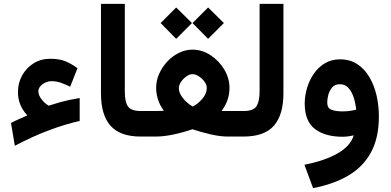

<svg xmlns="http://www.w3.org/2000/svg" viewBox="-20 -702 2009 987"><path d="M177.2 -231.9Q177.2 -213.9 192.4 -193.1Q207.5 -172.4 230 -158.7Q264.6 -169.9 289.6 -176.8Q314.5 -183.6 337.6 -188.5Q360.8 -193.4 389.6 -198.2V-80.1Q319.3 -64.9 234.1 -33.2Q148.9 -1.5 56.2 47.4L36.6 -69.8Q56.6 -80.6 77.4 -89.6Q98.1 -98.6 120.6 -108.9Q72.3 -159.7 72.3 -228.5Q72.3 -275.4 93.8 -314.2Q115.2 -353 152.8 -376.5Q190.4 -399.9 238.3 -399.9Q285.2 -399.9 315.9 -387.2Q346.7 -374.5 378.4 -351.6L340.8 -256.3Q316.9 -268.1 293.5 -276.4Q270 -284.7 244.6 -284.7Q220.7 -284.7 199 -269.3Q177.2 -253.9 177.2 -231.9Z M499 -682.1H621.6V-231.9Q621.6 -176.8 638.4 -154.1Q655.3 -131.3 703.6 -131.3H715.8V0H703.6Q597.7 0 548.3 -55.4Q499 -110.8 499 -222.7Z M1049.8 -663.6 1130.9 -583.5 1049.8 -502.4 969.7 -583.5ZM885.7 -663.6 966.8 -583.5 885.7 -502.4 805.7 -583.5ZM1159.7 -250Q1159.7 -185.5 1119.1 -131.8Q1133.3 -131.3 1145 -131.3Q1156.7 -131.3 1166.5 -131.3H1213.4V0H1150.9Q1112.8 0 1063.5 -11.2Q1014.2 -22.5 969.2 -37.6Q922.9 -21.5 872.3 -10.7Q821.8 0 781.2 0H696.3V-131.3H768.1Q780.8 -131.3 792.7 -131.6Q804.7 -131.8 822.3 -132.3Q782.7 -186.5 782.7 -251Q782.7 -288.1 798.3 -323Q814 -357.9 840.3 -386Q866.7 -414.1 900.1 -430.4Q933.6 -446.8 969.2 -446.8Q1018.6 -446.8 1062 -418.5Q1105.5 -390.1 1132.6 -345.2Q1159.7 -300.3 1159.7 -250ZM969.7 -320.8Q954.6 -320.8 938.5 -309.6Q922.4 -298.3 910.9 -281.7Q899.4 -265.1 899.4 -249Q899.4 -230 910.9 -211.2Q922.4 -192.4 939 -177.5Q955.6 -162.6 970.7 -154.3Q996.6 -167 1019.8 -193.8Q1043 -220.7 1043 -250Q1043 -266.1 1031 -282.5Q1019 -298.8 1002 -309.8Q984.9 -320.8 969.7 -320.8Z M1193.8 -131.3H1231.4Q1284.2 -131.3 1299.3 -157Q1314.5 -182.6 1314.5 -231.4V-682.1H1437V-222.2Q1437 -112.3 1388.4 -56.2Q1339.8 0 1231 0H1193.8Z M1927.7 -103.5Q1927.7 6.8 1887 81.5Q1846.2 156.2 1770.3 200.7Q1694.3 245.1 1589.4 265.1L1544.9 145Q1647 125 1714.4 87.2Q1781.7 49.3 1798.3 -6.3Q1767.6 1 1741.7 1Q1650.4 1 1598.4 -39.3Q1546.4 -79.6 1546.4 -169.9Q1546.4 -208.5 1558.1 -248.5Q1569.8 -288.6 1592.8 -322.3Q1615.7 -356 1649.7 -376.5Q1683.6 -397 1728 -397Q1779.3 -397 1816.9 -372.1Q1854.5 -347.2 1879.2 -305.2Q1903.8 -263.2 1915.8 -210.9Q1927.7 -158.7 1927.7 -103.5ZM1740.7 -129.4Q1761.2 -129.4 1779.5 -132.1Q1797.9 -134.8 1811 -138.2Q1808.1 -168.5 1798.8 -198.7Q1789.6 -229 1772.2 -249Q1754.9 -269 1727.1 -269Q1701.7 -269 1687.5 -252.4Q1673.3 -235.8 1667.7 -213.9Q1662.1 -191.9 1662.1 -174.8Q1662.1 -146.5 1683.8 -137.9Q1705.6 -129.4 1740.7 -129.4Z"/></svg>

Font: Vazirmatn FD NL
Style: Bold
Weight: 700
Designer: Saber Rastikerdar
Foundry: Saber Rastikerdar
Version: Version 33.003